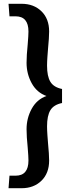

<svg xmlns="http://www.w3.org/2000/svg" viewBox="-20 -800 388 1012"><path d="M30 126H62Q130 126 130 46Q130 26 126 -22Q120 -80 120 -119Q120 -177 147 -226.5Q174 -276 225 -294Q174 -312 147 -361.5Q120 -411 120 -469Q120 -508 126 -566Q130 -614 130 -634Q130 -714 62 -714H30L25 -780H94Q158 -780 198.5 -740.5Q239 -701 239 -634Q239 -603 233 -541Q232 -529 230 -501.5Q228 -474 228 -454Q228 -398 245.5 -369Q263 -340 307 -331V-257Q263 -248 245.5 -219Q228 -190 228 -134Q228 -114 230 -86.5Q232 -59 233 -47Q239 15 239 46Q239 113 198.5 152.5Q158 192 94 192H25Z"/></svg>

Font: Enriqueta SemiBold
Style: Regular
Weight: 600
Designer: Viviana Monsalve, Gustavo Ibarra
Foundry: 72Puntos
Version: Version 2.000